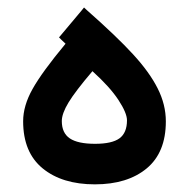

<svg xmlns="http://www.w3.org/2000/svg" viewBox="-20 -482 491 502"><path d="M141.6 -165.5Q141.6 -134.3 162.6 -120.1Q183.6 -106 228.5 -106Q272.9 -106 292.5 -120.4Q312 -134.8 312 -167.5Q312 -186.5 289.6 -220.7Q267.1 -254.9 221.7 -295.9Q176.8 -243.2 159.2 -214.1Q141.6 -185.1 141.6 -165.5ZM228 0Q142.6 0 91.6 -41.7Q40.5 -83.5 40.5 -165Q40.5 -205.6 65.2 -249.5Q89.8 -293.5 151.4 -367.7L140.6 -377.9L134.3 -384.3L140.1 -391.1L193.4 -454.6L199.7 -462.4L207 -455.6Q285.2 -386.7 328.1 -339.8Q371.1 -293 392.3 -250.7Q413.6 -208.5 413.6 -164.6Q413.6 -83 363.3 -41.5Q313 0 228 0Z"/></svg>

Font: Shabnam Medium WOL
Style: Medium-WOL
Weight: 500
Foundry: DejaVu fonts team - Redesigned by Saber Rastikerdar - Based on Vazir font
Version: Version 5.0.0